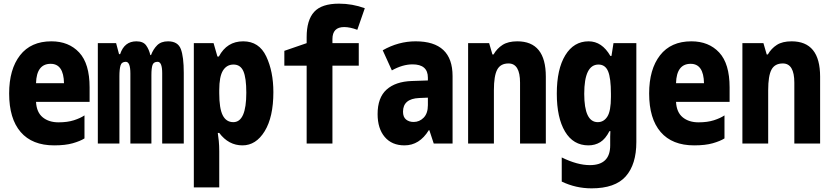

<svg xmlns="http://www.w3.org/2000/svg" viewBox="-20 -785 4540 1050"><path d="M442 -28V-154Q420 -139 384.5 -127.5Q349 -116 300 -116Q247 -116 213.5 -143.5Q180 -171 177 -228H470V-307Q470 -437 413 -498Q356 -559 261 -559Q149 -559 89.5 -482.5Q30 -406 30 -274Q30 -136 93 -63Q156 10 276 10Q337 10 377.5 -1.5Q418 -13 442 -28ZM257 -436Q328 -436 330 -330H177Q180 -436 257 -436Z M633 0V-368Q633 -406 639 -426.5Q645 -447 668 -447Q693 -447 693 -383V0H808V-374Q808 -412 814 -429.5Q820 -447 842 -447Q867 -447 867 -385V0H985V-387Q985 -474 969 -516.5Q953 -559 899 -559Q861 -559 839.5 -537.5Q818 -516 806 -484H802Q795 -515 779 -537Q763 -559 726 -559Q660 -559 637 -489H631L615 -549H515V0Z M1179 -275V-292Q1179 -367 1199.5 -399.5Q1220 -432 1257 -432Q1295 -432 1311 -395.5Q1327 -359 1327 -278Q1327 -117 1256 -117Q1217 -117 1198 -154.5Q1179 -192 1179 -275ZM1179 240V42Q1179 12 1176.5 -14Q1174 -40 1171 -58H1179Q1230 10 1306 10Q1380 10 1427.5 -67.5Q1475 -145 1475 -281Q1475 -394 1436 -476.5Q1397 -559 1310 -559Q1221 -559 1177 -476H1169L1148 -549H1040V240Z M1798 0V-426H1942V-549H1798V-571Q1798 -637 1862 -637Q1894 -637 1934 -622L1975 -740Q1907 -765 1834 -765Q1739 -765 1698 -720Q1657 -675 1657 -582V-549L1535 -507V-426H1657V0Z M2184 -174Q2184 -245 2272 -249L2320 -251V-210Q2320 -165 2297 -141.5Q2274 -118 2242 -118Q2217 -118 2200.5 -131.5Q2184 -145 2184 -174ZM2325 -73H2328L2352 0H2455V-369Q2455 -559 2253 -559Q2159 -559 2073 -510L2123 -400Q2182 -433 2236 -433Q2320 -433 2320 -360V-345L2232 -342Q2143 -339 2094 -295Q2045 -251 2045 -161Q2045 -82 2084 -36Q2123 10 2192 10Q2274 10 2325 -73Z M2681 0V-292Q2681 -370 2699 -404Q2717 -438 2761 -438Q2824 -438 2824 -333V0H2965V-366Q2965 -559 2809 -559Q2759 -559 2728.5 -539.5Q2698 -520 2679 -487H2673L2655 -549H2540V0Z M3175 -272Q3175 -432 3253 -432Q3290 -432 3305.5 -395Q3321 -358 3321 -272V-255Q3321 -178 3301.5 -147.5Q3282 -117 3249 -117Q3175 -117 3175 -272ZM3460 -8V-549H3335L3324 -479H3318Q3272 -559 3199 -559Q3118 -559 3071.5 -483Q3025 -407 3025 -273Q3025 -141 3070 -65.5Q3115 10 3198 10Q3234 10 3262.5 -7.5Q3291 -25 3313 -68H3318Q3317 -55 3317 -38.5Q3317 -22 3317 -5V10Q3317 118 3206 118Q3137 118 3052 76V208Q3129 245 3215 245Q3344 245 3402 179.5Q3460 114 3460 -8Z M3942 -28V-154Q3920 -139 3884.5 -127.5Q3849 -116 3800 -116Q3747 -116 3713.5 -143.5Q3680 -171 3677 -228H3970V-307Q3970 -437 3913 -498Q3856 -559 3761 -559Q3649 -559 3589.5 -482.5Q3530 -406 3530 -274Q3530 -136 3593 -63Q3656 10 3776 10Q3837 10 3877.5 -1.5Q3918 -13 3942 -28ZM3757 -436Q3828 -436 3830 -330H3677Q3680 -436 3757 -436Z M4181 0V-292Q4181 -370 4199 -404Q4217 -438 4261 -438Q4324 -438 4324 -333V0H4465V-366Q4465 -559 4309 -559Q4259 -559 4228.5 -539.5Q4198 -520 4179 -487H4173L4155 -549H4040V0Z"/></svg>

Font: Noto Sans Mono UI Condensed ExtraBold
Style: Regular
Weight: 800
Width: 3
Designer: Monotype Design team
Foundry: Monotype Imaging Inc.
Version: 1.000